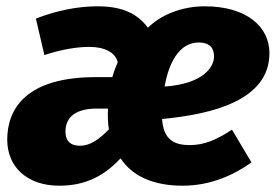

<svg xmlns="http://www.w3.org/2000/svg" viewBox="-20 -571 878 610"><path d="M289 -551C229 -551 161 -538 94 -512L121 -396C175 -414 224 -422 264 -422C311 -422 347 -405 354 -373C349 -361 343 -348 337 -326H285C60 -326 3 -223 3 -127C3 -40 67 19 168 19C239 19 303 -3 363 -68C399 -13 465 19 560 19C647 19 720 -13 779 -55L717 -159C667 -126 628 -110 583 -110C536 -110 499 -125 495 -193C656 -208 836 -253 836 -402C836 -486 764 -551 630 -551C557 -551 490 -523 450 -483C418 -525 374 -551 289 -551ZM611 -436C649 -436 660 -416 660 -391C660 -361 630 -305 503 -296C515 -366 547 -436 611 -436ZM323 -226C322 -201 323 -176 326 -160C295 -129 268 -108 234 -108C201 -108 188 -126 188 -153C188 -202 225 -226 287 -226Z"/></svg>

Font: Fira Sans ExtraBold
Style: Italic
Weight: 800
Italic angle: -8°
Designer: bBox Type GmbH & Carrois Corporate GbR & Edenspiekermann AG
Foundry: bBox Type GmbH & Carrois Corporate GbR & Edenspiekermann AG
Version: Version 4.301;PS 004.301;hotconv 1.0.88;makeotf.lib2.5.64775